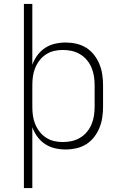

<svg xmlns="http://www.w3.org/2000/svg" viewBox="-20 -755 640 980"><path d="M102 205V-735H145V-424Q154 -450 170.5 -472.5Q187 -495 209.5 -510Q232 -525 259.5 -531.5Q287 -538 314 -538Q342 -538 369 -532Q396 -526 419.5 -511.5Q443 -497 460 -475Q477 -453 487.5 -427.5Q498 -402 502 -374.5Q506 -347 506 -320V-210Q506 -183 502 -155.5Q498 -128 487.5 -102.5Q477 -77 460 -55Q443 -33 419.5 -18.5Q396 -4 369 2Q342 8 314 8Q287 8 259.5 1.5Q232 -5 209.5 -20Q187 -35 170.5 -57.5Q154 -80 145 -106V205ZM301 -30Q324 -30 346.5 -35Q369 -40 389 -52Q409 -64 423.5 -81.5Q438 -99 447 -120Q456 -141 459.5 -164Q463 -187 463 -210V-320Q463 -343 459.5 -366Q456 -389 447 -410Q438 -431 423.5 -448.5Q409 -466 389 -478Q369 -490 346.5 -495Q324 -500 301 -500Q278 -500 256 -495Q234 -490 215 -477.5Q196 -465 182 -447Q168 -429 159.5 -408Q151 -387 148 -365Q145 -343 145 -320V-210Q145 -187 148 -165Q151 -143 159.5 -122Q168 -101 182 -83Q196 -65 215 -52.5Q234 -40 256 -35Q278 -30 301 -30Z"/></svg>

Font: Iosevka Slab XLtEx
Style: Regular
Weight: 200
Width: 7
Monospace: yes
Designer: Belleve Invis
Foundry: Belleve Invis
Version: Version 11.1.0; ttfautohint (v1.8.3)